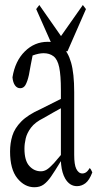

<svg xmlns="http://www.w3.org/2000/svg" viewBox="-20 -768 417 782"><path d="M245.6 -40.5Q232.4 -63.5 229 -98.1Q228.5 -109.9 228 -111.8Q203.1 -70.8 188.2 -49.3Q173.3 -27.8 158 -16.6Q142.6 -5.4 120.1 -5.4Q80.1 -5.4 50.5 -42Q21 -78.6 21 -150.9Q21 -185.1 30.3 -215.3Q39.6 -245.6 66.7 -273.2Q93.8 -300.8 145.5 -323.7Q170.4 -336.9 228 -365.2Q228 -388.2 228 -401.4Q228 -460.9 221.2 -493.7Q214.4 -526.4 198 -538.8Q181.6 -551.3 157.7 -551.3Q138.2 -551.3 112.8 -542Q105.5 -506.8 97.7 -462.4Q91.8 -436 83.5 -421.4Q75.7 -408.7 62.5 -408.7Q49.3 -408.7 41 -420.4Q32.7 -432.1 30.8 -453.1Q41.5 -519.5 81.1 -558.6Q120.6 -597.7 174.3 -597.7Q210 -597.7 232.4 -577.6Q256.8 -557.6 269.5 -513.2Q282.2 -468.8 282.2 -393.1Q282.2 -270 282.2 -137.2Q282.2 -97.7 290.5 -80.6Q299.8 -61.5 315.4 -61.5Q327.1 -61.5 335.9 -70.8Q340.8 -76.2 345.2 -83.5Q350.6 -79.6 356 -65.9Q343.8 -33.7 327.9 -21.7Q312 -9.8 293.5 -9.8Q263.7 -9.8 245.6 -40.5ZM199.7 -103.5Q210.9 -115.7 228 -136.7Q228 -136.7 228 -327.1Q212.4 -318.8 196.5 -309.6Q180.7 -300.3 157.2 -287.1Q122.6 -270 106.2 -248Q89.8 -226.1 84.7 -204.1Q79.6 -182.1 79.6 -162.6Q79.6 -113.8 99.4 -92Q119.1 -70.3 146.5 -70.3Q159.2 -70.3 170.7 -77.4Q182.1 -84.5 199.7 -103.5ZM228.5 -621.1 317.4 -747.6 330.1 -731 254.9 -559.1H203.6L127.4 -731L140.1 -747.6Z"/></svg>

Font: Scarab Serif
Style: Light
Weight: 300
Designer: John Roberts
Foundry: Scarab
Version: 1.0